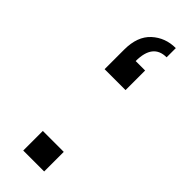

<svg xmlns="http://www.w3.org/2000/svg" viewBox="-195 -571 589 589"><g transform="rotate(45 100.0 -276.5)"><path d="M60.1 -85H150.9V0H60.1ZM109.9 -438H150.9V-353H60.1V-438Q60.1 -495.1 91.8 -524.2Q123.5 -553.2 168.9 -553.2V-513.2Q109.9 -513.2 109.9 -438Z"/></g></svg>

Font: LT Superior
Style: Regular
Weight: 400
Designer: Daniel Lyons
Foundry: LyonsType
Version: Version 1.000